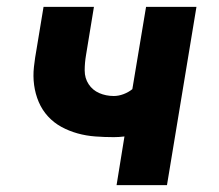

<svg xmlns="http://www.w3.org/2000/svg" viewBox="-20 -540 640 560"><path d="M320 0 343 -142Q335 -141 327 -140.5Q319 -140 312 -140Q285 -140 258 -142Q231 -144 206 -151Q181 -158 159 -170Q137 -182 120 -200.5Q103 -219 93 -242.5Q83 -266 79.5 -292Q76 -318 79 -345Q82 -372 87 -399L107 -520H254L231 -380Q227 -357 227 -334.5Q227 -312 238.5 -294.5Q250 -277 269.5 -268.5Q289 -260 312 -260Q326 -260 340.5 -265.5Q355 -271 366 -280L406 -520H553L467 0Z"/></svg>

Font: Iosevka Heavy Extended Oblique
Style: Regular
Weight: 900
Width: 7
Italic angle: -9°
Monospace: yes
Designer: Belleve Invis
Foundry: Belleve Invis
Version: Version 32.5.0; ttfautohint (v1.8.4)